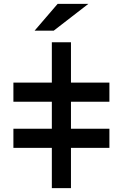

<svg xmlns="http://www.w3.org/2000/svg" viewBox="-20 -980 640 1000"><path d="M549.8 -549.8Q483.4 -549.8 349.6 -549.8Q349.6 -620.1 349.6 -759.8Q316.4 -759.8 250 -759.8Q250 -690.4 250 -549.8Q183.6 -549.8 49.8 -549.8Q49.8 -516.6 49.8 -450.2Q116.2 -450.2 250 -450.2Q250 -403.3 250 -309.6Q183.6 -309.6 49.8 -309.6Q49.8 -276.4 49.8 -210Q116.2 -210 250 -210Q250 -139.6 250 0Q283.2 0 349.6 0Q349.6 -70.3 349.6 -210Q417 -210 549.8 -210Q549.8 -243.2 549.8 -309.6Q483.4 -309.6 349.6 -309.6Q349.6 -356.4 349.6 -450.2Q417 -450.2 549.8 -450.2Q549.8 -483.4 549.8 -549.8ZM160.2 -820.3Q193.4 -820.3 259.8 -820.3Q320.3 -866.2 440.4 -960Q386.7 -960 280.3 -960Q240.2 -913.1 160.2 -820.3Z"/></svg>

Font: Alibu-Mazigh Belkasim 1
Style: Bold
Weight: 400
Designer: Mazigh Moubarik Belkasim
Version: Version 1.0